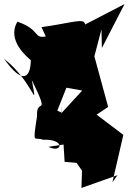

<svg xmlns="http://www.w3.org/2000/svg" viewBox="-34 -831 635 948"><path d="M368 97 546 34 521 69 575 -165 443 -265 500 -303 432 -553 467 -686 469 -594 581 -811 386 -710C383 -745 324 -718 171 -697L192 -651C130 -639 166 -685 52 -724C-3 -631 103 -547 118 -534C118 -462 87 -397 -14 -541C132 -427 154 -265 123 -436C218 -241 144 -356 149 -258C126 -108 135 -159 178 -141C290 -146 275 -72 205 -106L303 -121L408 -87L378 -222L249 -285L294 -398L372 -384L269 -272L268 -311L285 -32L344 -27L371 12Z"/></svg>

Font: Asimov Silicon
Style: Regular
Weight: 400
Designer: Google
Version: Version 2.000980; 2014